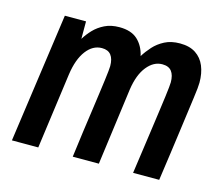

<svg xmlns="http://www.w3.org/2000/svg" viewBox="-82 -646 877 753"><g transform="rotate(15 356.5 -269.0)"><path d="M23 0 97 -526H183V-455Q195 -475 213 -494Q231 -513 256.5 -525.5Q282 -538 316 -538Q364 -538 390 -514Q416 -490 425 -450Q438 -471 456 -491Q474 -511 500 -524.5Q526 -538 562 -538Q601 -538 626 -521.5Q651 -505 663 -476Q675 -447 675 -409Q675 -401 673.5 -385Q672 -369 668.5 -344.5Q665 -320 660.5 -285.5Q656 -251 650 -208Q644 -165 637 -113Q630 -61 621 0H515Q523 -57 530 -106Q537 -155 542.5 -195Q548 -235 552.5 -267Q557 -299 560 -322.5Q563 -346 564.5 -360.5Q566 -375 566 -381Q566 -410 554 -425.5Q542 -441 516 -441Q481 -441 454 -407.5Q427 -374 418 -313L376 0H270Q277 -57 284 -106Q291 -155 296.5 -195Q302 -235 306.5 -267Q311 -299 314 -322.5Q317 -346 318.5 -360.5Q320 -375 320 -381Q320 -410 308 -425.5Q296 -441 271 -441Q234 -441 207.5 -406Q181 -371 172 -308L130 0Z"/></g></svg>

Font: Archivo Narrow SemiBold
Style: Italic
Weight: 600
Italic angle: -8°
Designer: Hector Gatti
Foundry: Omnibus-Type
Version: Version 3.002